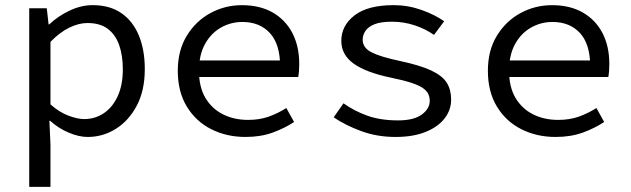

<svg xmlns="http://www.w3.org/2000/svg" viewBox="-20 -518 2440 743"><path d="M93.1 205.1V-486.1H161L168 -423.7H170.7Q204.8 -456 249.5 -477Q294.2 -498.1 338.5 -498.1Q404.6 -498.1 449.2 -467.5Q493.8 -437 517.1 -381.3Q540.3 -325.5 540.3 -250.4Q540.3 -167.6 509.2 -109Q478 -50.4 428 -19.2Q377.9 12 319.1 12Q285.8 12 246.3 -4.5Q206.7 -21 173.9 -50.6H171.1L175.3 40.5V205.1ZM305.3 -57.2Q348.4 -57.2 382.3 -80.3Q416.2 -103.3 435.8 -146.5Q455.3 -189.7 455.3 -249.7Q455.3 -303.3 441.1 -343.7Q426.9 -384 397 -406.5Q367.1 -428.9 318.1 -428.9Q285.5 -428.9 248.9 -411.4Q212.3 -393.9 175.3 -356.2V-114.1Q209.7 -83.4 245.2 -70.3Q280.7 -57.2 305.3 -57.2Z M930 12Q857 12 797.5 -18Q738 -48 703 -105.5Q668 -163 668 -244Q668 -323 703 -380Q738 -437 794.5 -467.5Q851 -498 916 -498Q986 -498 1035.5 -469.5Q1085 -441 1111.5 -390Q1138 -339 1138 -270Q1138 -256 1137 -243Q1136 -230 1134 -220H723V-284H1085L1064 -261Q1064 -347 1024.5 -390Q985 -433 918 -433Q873 -433 834.5 -411Q796 -389 773 -347Q750 -305 750 -244Q750 -181 775 -139Q800 -97 843 -75.5Q886 -54 940 -54Q984 -54 1019.5 -66.5Q1055 -79 1088 -100L1118 -46Q1082 -22 1035.5 -5Q989 12 930 12Z M1510.2 12Q1439.3 12 1377.4 -10.8Q1315.5 -33.6 1271.3 -64L1309.2 -118.2Q1351.1 -88.3 1401.9 -70.2Q1452.7 -52.1 1520.3 -52.1Q1581.8 -52.1 1612.4 -74.8Q1643 -97.5 1643 -127.6Q1643 -141.6 1637.5 -153.9Q1632 -166.3 1616.6 -177.1Q1601.3 -187.9 1571.1 -197.8Q1541 -207.6 1491.3 -217.8Q1396.5 -237.6 1348.6 -271.8Q1300.8 -305.9 1300.8 -360.1Q1300.8 -418.9 1352 -458.5Q1403.2 -498.1 1503.4 -498.1Q1558.6 -498.1 1610.6 -479.7Q1662.6 -461.3 1698.8 -435.7L1659.5 -383Q1625.5 -406.6 1583.8 -420.3Q1542.2 -434 1496.2 -434Q1454.3 -434 1429.8 -424.4Q1405.4 -414.8 1394.5 -398.8Q1383.5 -382.8 1383.5 -364.3Q1383.5 -333.2 1417.3 -315.8Q1451 -298.4 1525.5 -282.5Q1606.1 -265.5 1649.6 -244.8Q1693 -224 1709.4 -197.1Q1725.8 -170.1 1725.8 -132.5Q1725.8 -93.1 1700.9 -60.3Q1676 -27.6 1627.8 -7.8Q1579.7 12 1510.2 12Z M2130 12Q2057 12 1997.5 -18Q1938 -48 1903 -105.5Q1868 -163 1868 -244Q1868 -323 1903 -380Q1938 -437 1994.5 -467.5Q2051 -498 2116 -498Q2186 -498 2235.5 -469.5Q2285 -441 2311.5 -390Q2338 -339 2338 -270Q2338 -256 2337 -243Q2336 -230 2334 -220H1923V-284H2285L2264 -261Q2264 -347 2224.5 -390Q2185 -433 2118 -433Q2073 -433 2034.5 -411Q1996 -389 1973 -347Q1950 -305 1950 -244Q1950 -181 1975 -139Q2000 -97 2043 -75.5Q2086 -54 2140 -54Q2184 -54 2219.5 -66.5Q2255 -79 2288 -100L2318 -46Q2282 -22 2235.5 -5Q2189 12 2130 12Z"/></svg>

Font: Source Code Pro ExtraLight
Style: Regular
Weight: 200
Monospace: yes
Designer: Paul D. Hunt, Teo Tuominen
Foundry: Adobe
Version: Version 1.026;hotconv 1.1.0;makeotfexe 2.6.0